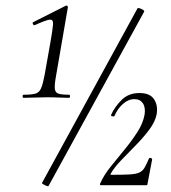

<svg xmlns="http://www.w3.org/2000/svg" viewBox="-20 -655 603 679"><path d="M63.8 -309Q60 -309 60 -314.5Q60 -320 63.8 -320Q92.4 -320 105.7 -324Q119 -328 125.4 -343Q131.8 -358 137.6 -389L158.6 -507Q166.2 -550.8 167.6 -569Q169 -587.2 155.2 -585.4Q141.4 -583.6 102.8 -566Q98.8 -564.8 96.4 -569.9Q94 -575 97.8 -576.8L212.4 -634.6Q216.4 -636.6 218.7 -633.4Q221 -630.2 219.8 -627.8L178.6 -389Q172.8 -358 173.7 -343Q174.6 -328 186.3 -324Q198 -320 224.4 -320Q227.6 -320 227.6 -314.5Q227.6 -309 224.4 -309Q208 -309 189 -310Q170 -311 147.2 -311Q124.6 -311 102.5 -310Q80.4 -309 63.8 -309ZM151.6 2.8Q150.6 4.6 144.7 2.4Q138.8 0.2 133.4 -3.1Q128 -6.4 128.2 -7.4L466.2 -625.4Q468.2 -627.6 474.1 -625.7Q480 -623.8 485.8 -620.1Q491.6 -616.4 489.6 -613.4ZM337.6 0Q330.4 0 335.4 -8.6Q347.6 -36 371.3 -65.5Q395 -95 420.4 -125.9Q445.8 -156.8 465.8 -187.9Q485.8 -219 491.4 -250Q495 -275.4 485.2 -289.9Q475.4 -304.4 455.6 -304.4Q433.6 -304.4 414.6 -287.4Q395.6 -270.4 384.8 -244.8Q383.6 -242.4 377.7 -243.6Q371.8 -244.8 372.8 -248.8Q387 -279.2 411.2 -302.6Q435.4 -326 473.2 -326Q510.2 -326 524.7 -304.2Q539.2 -282.4 534 -250.8Q528.8 -224.4 507.8 -196.3Q486.8 -168.2 459.7 -140.8Q432.6 -113.4 408 -87.7Q383.4 -62 371 -39.6Q370 -36.8 372 -36.8Q414.2 -36.8 437.7 -38.1Q461.2 -39.4 472.7 -44.8Q484.2 -50.2 490.9 -61.5Q497.6 -72.8 506 -92.8Q507.8 -97.8 513.3 -96.3Q518.8 -94.8 517.8 -89.8L501.2 -2.6Q501.2 0 498.4 0Q462.8 0 418.3 0Q373.8 0 337.6 0Z"/></svg>

Font: Cormorant Light
Style: Italic
Weight: 300
Italic angle: -10°
Designer: Christian Thalmann (Catharsis Fonts)
Foundry: Catharsis Fonts
Version: Version 4.000